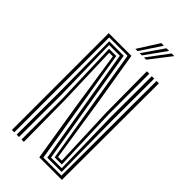

<svg xmlns="http://www.w3.org/2000/svg" viewBox="-296 -1049 1122 1122"><g transform="rotate(45 265.5 -488.0)"><path d="M58 0V-800H245.5L301.5 -461.8L360.5 -79H390.8L375.8 -462.8L373.2 -800H393.2V-462.8L407 -63.2H347.8L229.2 -784.2H77.5V0ZM96.8 0 97.8 -342 93.8 -768.5H213.5L333.8 -47.5H421.8L413 -462.8L414 -800H434L433 -462.8L437 -31.5H318.5L197.2 -752.5H108.5L117.2 -342L116.2 0ZM137.2 0V-342L124.2 -736.8H183.5L302.2 -15.8H451.2L453.2 -800H472.8L470.8 0H284.2L228.2 -345L170.8 -721H141L153.5 -342L156.5 0ZM233.2 -845 316.2 -976H338L251.5 -845ZM304.2 -845 401.8 -976H423.8L322.5 -845ZM269 -845 359 -976H381L287 -845Z"/></g></svg>

Font: Big Shoulders Inline Text Thin SemiBold
Style: Regular
Weight: 600
Version: Version 2.002